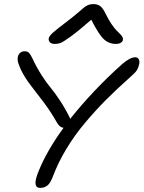

<svg xmlns="http://www.w3.org/2000/svg" viewBox="-20 -932 700 936"><path d="M247.1 -717.8Q231 -717.8 223.1 -726.1Q215.3 -734.4 217.8 -746.1Q220.2 -756.3 236.6 -771.5Q252.9 -786.6 314 -833Q335.9 -849.6 357.7 -868.2Q379.4 -886.7 388.2 -894.3Q397 -901.9 408.4 -907Q419.9 -912.1 434.1 -912.1Q456.1 -912.1 469.5 -901.6Q482.9 -891.1 497.1 -860.8Q509.3 -835.9 522.9 -815.7Q536.6 -795.4 546.6 -785.2Q556.6 -774.9 565.2 -766.4Q573.7 -757.8 577.1 -751.2Q580.6 -744.6 579.1 -736.8Q577.6 -728.5 568.1 -723.1Q558.6 -717.8 545.9 -717.8Q511.2 -717.8 486.6 -740.5Q461.9 -763.2 424.8 -835.9Q363.3 -781.7 325.4 -754.4Q287.6 -727.1 274.7 -722.4Q261.7 -717.8 247.1 -717.8ZM175.8 -16.1Q133.8 -16.1 168.9 -99.1Q208.5 -197.3 290 -309.1Q271 -310.1 256.8 -335.9Q225.6 -390.6 191.4 -435.5Q157.2 -480.5 129.6 -516.1Q102.1 -551.8 83 -589.8Q70.3 -618.7 67.4 -630.1Q64.5 -641.6 66.9 -653.8Q68.8 -666.5 78.1 -674.3Q87.4 -682.1 100.1 -682.1Q113.8 -682.1 121.1 -674.8Q128.4 -667.5 138.2 -647Q159.2 -602.1 183.3 -564.7Q207.5 -527.3 226.8 -504.4Q246.1 -481.4 271.7 -442.9Q297.4 -404.3 319.8 -358.9Q321.8 -355 321.8 -352.1Q436 -495.1 576.2 -620.1Q614.3 -652.8 639.2 -652.8Q649.4 -652.8 655.3 -644.8Q661.1 -636.7 659.2 -623Q655.3 -602.1 646.7 -588.9Q638.2 -575.7 607.9 -549.8Q546.9 -495.6 496.3 -444.8Q445.8 -394 395 -333.7Q344.2 -273.4 304.2 -207.3Q264.2 -141.1 238.8 -74.2Q226.1 -40 211.7 -28.1Q197.3 -16.1 175.8 -16.1Z"/></svg>

Font: Shantell Sans Irregular
Style: Italic
Weight: 300
Italic angle: -11.31°
Designer: Stephen Nixon, Anya Danilova, Shantell Martin
Foundry: Arrow Type
Version: Version 1.006;[9816181b4]